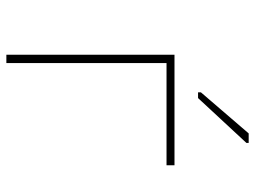

<svg xmlns="http://www.w3.org/2000/svg" viewBox="-119 -682 801 603"><g transform="rotate(90 281.5 -380.5)"><path d="M270 -602H288L429 -754V-761H399L270 -611ZM152 0H178V-503H499V-528H152Z"/></g></svg>

Font: Noto Sans Mono SemiCondensed Thin
Style: Regular
Weight: 100
Width: 4
Designer: Monotype Design Team
Foundry: Monotype Imaging Inc.
Version: Version 2.014